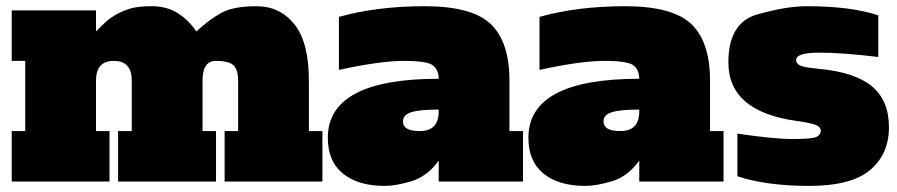

<svg xmlns="http://www.w3.org/2000/svg" viewBox="-20 -590 2915 624"><path d="M638.2 -328.1V-164.1H682.1V0H363.8V-164.1H408.2V-328.1Q408.2 -392.1 350.1 -392.1Q292 -392.1 292 -328.1V-164.1H335.9V0H18.1V-164.1H62V-392.1H18.1V-556.2H292V-487.8Q304.2 -500 319.1 -514.4Q334 -528.8 354.5 -541Q375 -553.2 400.9 -561.5Q426.8 -569.8 473.9 -569.8Q521 -569.8 556.6 -547.9Q592.3 -525.9 618.2 -487.8Q660.2 -526.9 699.5 -548.3Q738.8 -569.8 814 -569.8Q889.2 -569.8 936.5 -511.5Q983.9 -453.1 983.9 -328.1V-164.1H1027.8V0H710V-164.1H753.9V-328.1Q753.9 -362.3 739.5 -377.2Q725.1 -392.1 681.6 -392.1Q638.2 -392.1 638.2 -328.1Z M1405.8 -233.9Q1343.8 -233.9 1316.7 -225.3Q1289.6 -216.8 1289.6 -195.8Q1289.6 -163.6 1344.7 -164.1Q1405.8 -164.1 1405.8 -228ZM1081.5 -535.2Q1206.1 -569.8 1359.9 -569.8Q1514.2 -569.8 1575 -511.7Q1635.7 -453.6 1635.7 -328.1V-164.1H1679.7V0H1405.8V-67.9Q1368.7 -16.6 1317.6 -1.2Q1266.6 14.2 1230.5 14.2Q1143.6 14.2 1094.5 -25.9Q1045.4 -65.9 1045.4 -142.1Q1045.4 -334 1405.8 -334Q1405.8 -361.8 1387.7 -377Q1369.6 -392.1 1292.5 -392.1Q1215.3 -392.1 1081.5 -362.8Z M2057.6 -233.9Q1995.6 -233.9 1968.5 -225.3Q1941.4 -216.8 1941.4 -195.8Q1941.4 -163.6 1996.6 -164.1Q2057.6 -164.1 2057.6 -228ZM1733.4 -535.2Q1857.9 -569.8 2011.7 -569.8Q2166 -569.8 2226.8 -511.7Q2287.6 -453.6 2287.6 -328.1V-164.1H2331.5V0H2057.6V-67.9Q2020.5 -16.6 1969.5 -1.2Q1918.5 14.2 1882.3 14.2Q1795.4 14.2 1746.3 -25.9Q1697.3 -65.9 1697.3 -142.1Q1697.3 -334 2057.6 -334Q2057.6 -361.8 2039.6 -377Q2021.5 -392.1 1944.3 -392.1Q1867.2 -392.1 1733.4 -362.8Z M2570.3 -196.8Q2347.2 -227.1 2347.2 -387.2Q2347.2 -516.1 2440.7 -543Q2534.2 -569.8 2602.5 -569.8Q2746.1 -569.8 2834.5 -540V-404.8Q2718.8 -418.9 2643.1 -418.9Q2567.4 -418.9 2567.4 -395Q2567.4 -382.3 2582.5 -376.2Q2597.7 -370.1 2643.1 -366.2Q2759.3 -355 2814.2 -309.1Q2869.1 -263.2 2869.1 -176.3Q2869.1 -89.4 2808.1 -37.6Q2747.1 14.2 2609.4 14.2Q2471.7 14.2 2376.5 -17.1V-155.8Q2494.1 -138.2 2556.6 -138.2Q2619.1 -138.2 2633.3 -145Q2647.5 -151.9 2647.5 -164.6Q2647.5 -177.2 2632.3 -183.6Q2617.2 -189.9 2570.3 -196.8Z"/></svg>

Font: AlfaSlabOne-Regular
Style: Regular
Weight: 400
Designer: JM Sole
Foundry: JM Sole
Version: Version 1.001